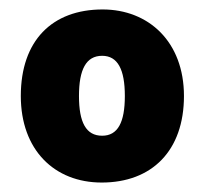

<svg xmlns="http://www.w3.org/2000/svg" viewBox="-20 -742 432 406"><path d="M369 -539C369 -654 294 -722 197 -722C90 -722 24 -656 24 -539C24 -425 95 -356 195 -356C301 -356 369 -423 369 -539ZM147 -539C147 -595 162 -624 196 -624C229 -624 244 -595 244 -539C244 -483 229 -455 196 -455C162 -455 147 -483 147 -539Z"/></svg>

Font: Noto Sans Kannada Black
Style: Regular
Weight: 900
Designer: Jelle Bosma - Monotype Design Team
Foundry: Monotype Imaging Inc.
Version: Version 2.005